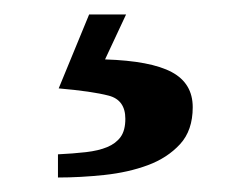

<svg xmlns="http://www.w3.org/2000/svg" viewBox="-20 -21 346 265"><path d="M125 61Q188 63 217 78.5Q246 94 246 127Q246 159 228.5 178Q211 197 184 207Q157 217 124 220.5Q91 224 60 224V192Q81 191 98.5 189Q116 187 128 182Q140 177 146.5 168Q153 159 153 143Q153 117 130 111Q107 105 61 101L103 -1H154Z"/></svg>

Font: PT Serif Caption
Style: Regular
Weight: 400
Designer: A.Korolkova, O.Umpeleva, V.Yefimov
Foundry: ParaType Ltd
Version: Version 1.000W OFL